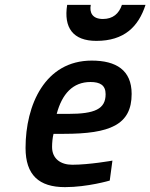

<svg xmlns="http://www.w3.org/2000/svg" viewBox="-20 -759 618 789"><path d="M256 -739C241 -645 280 -591 376 -591C490 -591 549 -649 578 -739H481C469 -703 444 -681 403 -681C359 -681 347 -708 353 -739H256ZM213 -291C235 -373 279 -422 352 -422C391 -422 414 -409 414 -372C414 -311 370 -291 260 -291H213ZM277 -82C230 -82 194 -106 194 -155C194 -172 196 -194 200 -209H242C432 -209 521 -246 521 -373C521 -471 457 -510 357 -510C165 -510 85 -328 85 -151C85 -40 140 10 247 10C340 10 431 -17 431 -17L442 -99C442 -99 347 -82 277 -82Z"/></svg>

Font: RazerF5 SemiBold
Style: Italic
Weight: 600
Foundry: Razer Inc.
Version: Version 2